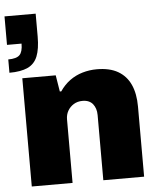

<svg xmlns="http://www.w3.org/2000/svg" viewBox="-57 -884 781 933"><g transform="rotate(-5 333.5 -417.5)"><path d="M60 0V-528H223L236 -448H243Q264 -479 292 -499.5Q320 -520 354 -530Q388 -540 424 -540Q487 -540 527.5 -516.5Q568 -493 588 -449Q608 -405 608 -342V0H409V-318Q409 -335 404.5 -348.5Q400 -362 392 -372Q384 -382 371.5 -387.5Q359 -393 342 -393Q317 -393 298.5 -381.5Q280 -370 269.5 -351.5Q259 -333 259 -310V0ZM0 -560V-625Q40 -625 55.5 -640.5Q71 -656 71 -696H0V-835H152V-723Q152 -663 137.5 -627Q123 -591 89.5 -575.5Q56 -560 0 -560Z"/></g></svg>

Font: Archivo SemiBold Black
Style: Regular
Weight: 900
Version: Version 2.001